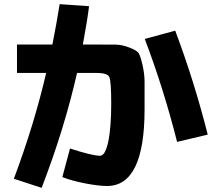

<svg xmlns="http://www.w3.org/2000/svg" viewBox="-20 -845 1040 927"><path d="M281 10 318 -128Q426 -93 463 -93Q471 -93 478.5 -100.5Q486 -108 493 -126.5Q500 -145 505 -172.5Q510 -200 513.5 -244Q517 -288 517 -343Q517 -455 507.5 -474Q498 -493 443 -493H352Q291 -223 181 62L47 18Q145 -244 203 -493H62V-630H233Q254 -736 268 -825L410 -815Q402 -749 380 -630H437Q507 -630 538.5 -629.5Q570 -629 604.5 -615.5Q639 -602 648 -590.5Q657 -579 667.5 -534Q678 -489 678 -449.5Q678 -410 678 -318Q678 53 497 53Q456 53 391.5 40.5Q327 28 281 10ZM679 -657 826 -697Q918 -452 983 -195L835 -160Q770 -417 679 -657Z"/></svg>

Font: M PLUS 1p ExtraBold
Style: Regular
Weight: 800
Version: Version 1.062